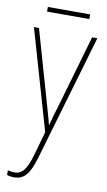

<svg xmlns="http://www.w3.org/2000/svg" viewBox="-97 -687 542 975"><g transform="rotate(10 174.0 -199.0)"><path d="M286 -640H68V-616H286ZM47 242C101 242 128 208 153 122L343 -527H316L207 -150C196 -116 188 -89 179 -52H177C172 -71 169 -86 150 -150L42 -527H16L165 -11L129 116C107 190 85 217 46 217C34 217 22 215 12 212V236C22 240 35 242 47 242Z"/></g></svg>

Font: Noto Sans Condensed Thin
Style: Regular
Weight: 100
Width: 3
Designer: Monotype Design Team
Foundry: Monotype Imaging Inc.
Version: Version 2.013